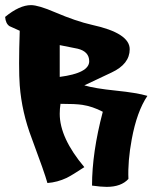

<svg xmlns="http://www.w3.org/2000/svg" viewBox="-45 -724 595 749"><path d="M530 -350Q489 -289 469 -181Q453 -95 456 -26Q428 5 371 5Q349 5 314 0Q314 -129 356 -288Q316 -309 276 -315Q250 -319 191 -319Q188 -299 188 -280Q188 -186 284 -72Q237 -41 215 -30Q179 -13 140 -10Q129 -50 79 -184Q40 -286 32 -391Q27 -456 32 -604Q-7 -621 -8 -622Q-23 -632 -25 -658Q31 -704 76 -704Q105 -704 170 -676Q252 -641 314 -627Q461 -595 461 -532Q461 -474 390 -441Q336 -415 284 -391Q324 -379 407 -370.5Q490 -362 530 -350ZM258 -534Q235 -539 188 -548V-424Q303 -439 303 -485Q303 -523 258 -534Z"/></svg>

Font: To Be Continued
Style: Regular
Weight: 400
Version: Macromedia Fontographer 4.1.4 9/2/97